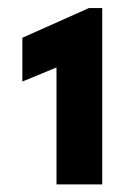

<svg xmlns="http://www.w3.org/2000/svg" viewBox="-20 -911 332 486"><path d="M123 -444.3V-740.2L36.6 -704.6V-815.4L205.1 -890.6H238.8V-444.3Z"/></svg>

Font: Reddit Sans ExtraBold
Style: Regular
Weight: 800
Designer: Stephen Hutchings
Foundry: Reddit
Version: Version 1.014; ttfautohint (v1.8.4.7-5d5b)